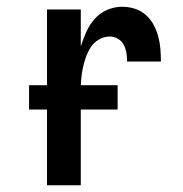

<svg xmlns="http://www.w3.org/2000/svg" viewBox="-20 -548 540 568"><path d="M119 0V-520H219V-411Q226 -433 235.5 -454Q245 -475 260 -492Q275 -509 296.5 -518.5Q318 -528 341 -528Q360 -528 378 -522.5Q396 -517 410.5 -504.5Q425 -492 434 -475.5Q443 -459 448 -440.5Q453 -422 454.5 -403.5Q456 -385 456 -366H356Q356 -379 354 -391.5Q352 -404 346 -415.5Q340 -427 328.5 -433.5Q317 -440 305 -440Q288 -440 272.5 -431Q257 -422 248 -407.5Q239 -393 233.5 -377Q228 -361 224.5 -344Q221 -327 220 -310Q219 -293 219 -276V0ZM66 -224V-296H328V-224Z"/></svg>

Font: Iosevka Term Curly Semibold
Style: Regular
Weight: 600
Designer: Belleve Invis
Foundry: Belleve Invis
Version: Version 32.3.0